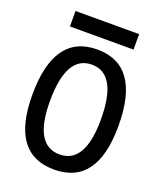

<svg xmlns="http://www.w3.org/2000/svg" viewBox="-157 -963 901 1072"><g transform="rotate(20 293.0 -426.5)"><path d="M293 9.8C462.9 9.8 548.8 -106.4 548.8 -341.8C548.8 -583 462.9 -703.1 293 -703.1C123 -703.1 37.1 -583 37.1 -341.8C37.1 -106.4 123 9.8 293 9.8ZM293 -80.1C192.4 -80.1 141.6 -167 141.6 -341.8C141.6 -523.4 192.4 -613.3 293 -613.3C393.6 -613.3 444.3 -523.4 444.3 -341.8C444.3 -167 393.6 -80.1 293 -80.1ZM104 -771.5H481.9V-863.3H104Z"/></g></svg>

Font: Cascadia Code PL
Style: Regular
Weight: 400
Monospace: yes
Designer: Aaron Bell
Foundry: Saja Typeworks
Version: Version 2404.023